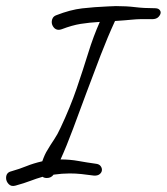

<svg xmlns="http://www.w3.org/2000/svg" viewBox="-62 -593 548 631"><path d="M-11 17Q-25 21 -33.5 12Q-42 3 -42 -8Q-42 -26 -25 -30Q3 -38 25 -47Q47 -56 77 -63Q85 -86 94 -100Q104 -117 115.5 -134Q127 -151 137 -173Q169 -241 190 -302.5Q211 -364 228 -419Q245 -474 266 -521Q231 -519 203 -514.5Q175 -510 141 -497Q135 -495 131 -495Q121 -495 114.5 -503Q108 -511 108 -521Q108 -528 111.5 -534Q115 -540 123 -543Q169 -561 208 -565.5Q247 -570 294 -572Q301 -572 307 -572.5Q313 -573 319 -573Q354 -573 382.5 -569.5Q411 -566 446 -566Q457 -566 461.5 -561.5Q466 -557 466 -552Q466 -545 459 -537.5Q452 -530 438 -530Q398 -531 373 -528.5Q348 -526 316 -524Q292 -472 268.5 -411Q245 -350 222 -288Q199 -226 178 -169.5Q157 -113 137 -69Q168 -69 195.5 -64Q223 -59 252 -55Q263 -54 268 -48Q273 -42 273 -35Q273 -27 266 -21Q259 -15 246 -16Q224 -19 205.5 -21Q187 -23 167 -23Q155 -23 141.5 -22Q128 -21 114 -19Q106 -8 92 -8Q83 -8 78 -12Q57 -6 37.5 1.5Q18 9 -11 17Z"/></svg>

Font: Grape Nuts
Style: Regular
Weight: 400
Designer: Robert E. Leuschke
Foundry: Robert E. Leuschke
Version: Version 1.010; ttfautohint (v1.8.3)